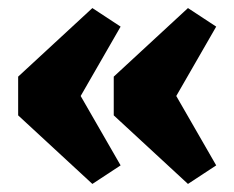

<svg xmlns="http://www.w3.org/2000/svg" viewBox="-20 -488 581 476"><path d="M446 -32 262 -202V-298L446 -468L516 -422L417 -250L516 -78ZM209 -32 25 -202V-298L209 -468L279 -422L180 -250L279 -78Z"/></svg>

Font: Changa
Style: Bold
Weight: 700
Designer: Eduardo Rodriguez Tunni
Foundry: Eduardo Rodriguez Tunni
Version: Version 3.002; ttfautohint (v1.8.2)